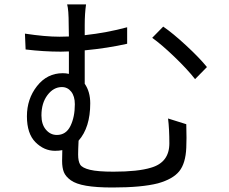

<svg xmlns="http://www.w3.org/2000/svg" viewBox="-20 -793 1017 853"><path d="M362.3 -773.4Q356.4 -732.4 356.4 -682.6V-636.7Q455.1 -647.5 544.9 -671.9V-598.6Q459 -579.1 356.4 -569.3V-420.9Q380.9 -385.7 380.9 -334Q380.9 -226.6 329.1 -168Q327.1 -127 327.1 -106.4Q327.1 -76.2 336.4 -61.5Q345.7 -46.9 379.9 -38.6Q414.1 -30.3 484.4 -30.3Q592.8 -30.3 650.4 -47.9Q732.4 -71.3 732.4 -156.2Q732.4 -219.7 726.6 -266.6L807.6 -241.2Q809.6 -171.9 807.6 -136.7Q804.7 -67.4 776.4 -32.2Q748 2.9 681.6 21.5Q609.4 40 479.5 40Q408.2 40 362.8 32.2Q317.4 24.4 294.4 7.8Q271.5 -8.8 263.7 -28.3Q255.9 -47.9 255.9 -78.1Q255.9 -110.4 256.8 -126Q242.2 -123 224.6 -123Q175.8 -123 137.7 -161.1Q99.6 -199.2 99.6 -276.4Q99.6 -353.5 144.5 -410.6Q189.5 -467.8 258.8 -467.8Q273.4 -467.8 286.1 -464.8V-564.5Q273.4 -563.5 250 -563.5Q174.8 -563.5 93.8 -573.2L90.8 -643.6Q180.7 -629.9 245.1 -629.9Q271.5 -629.9 286.1 -630.9Q285.2 -652.3 285.2 -682.6Q285.2 -750 278.3 -773.4ZM164.1 -280.3Q164.1 -240.2 184.1 -216.8Q204.1 -193.4 232.4 -193.4Q273.4 -193.4 293 -233.4Q312.5 -273.4 312.5 -330.1Q312.5 -365.2 296.4 -385.7Q280.3 -406.2 254.9 -406.2Q217.8 -406.2 190.9 -370.6Q164.1 -335 164.1 -280.3ZM656.2 -625 705.1 -674.8Q748 -645.5 807.1 -590.8Q866.2 -536.1 899.4 -495.1L846.7 -441.4Q811.5 -486.3 754.4 -541Q697.3 -595.7 656.2 -625Z"/></svg>

Font: Min Sans
Style: Regular
Weight: 400
Designer: Jinseong-Kim, NotoSansCJK, Nunito
Foundry: Jinseong-Kim
Version: Version 1.400;Glyphs 3.1.2 (3151)